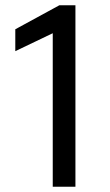

<svg xmlns="http://www.w3.org/2000/svg" viewBox="-20 -708 417 728"><path d="M180 0V-582L38 -514V-597L205 -688H266V0Z"/></svg>

Font: Source Han Sans & Saira Hybrid
Style: Regular
Weight: 400
Designer: Ryoko NISHIZUKA 西塚涼子 (kana & ideographs); Paul D. Hunt (Latin, Greek & Cyrillic); Wenlong ZHANG 张文龙 (bopomofo); Sandoll 
Foundry: Adobe Systems Incorporated
Version: Version 1.00;August 2, 2021;FontCreator 13.0.0.2675 64-bit